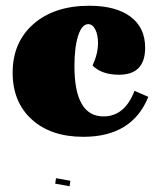

<svg xmlns="http://www.w3.org/2000/svg" viewBox="-20 -532 554 668"><path d="M270 -56Q157 -56 90.5 -116.5Q24 -177 24 -279Q24 -385 96.5 -448.5Q169 -512 291 -512Q383 -512 434 -474Q485 -436 485 -366Q485 -272 394 -272Q334 -272 302 -304Q321 -345 321 -382Q321 -411 311.5 -429.5Q302 -448 287 -448Q265 -448 252 -408Q239 -368 239 -302Q239 -127 340 -127Q414 -127 448 -216L496 -195Q440 -56 270 -56ZM172 107 175 88 225 97 222 116Z"/></svg>

Font: Arapey Black
Style: Regular
Weight: 900
Designer: Eduardo Rodriguez Tunni
Foundry: Eduardo Rodriguez Tunni
Version: Version 4.000